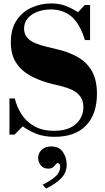

<svg xmlns="http://www.w3.org/2000/svg" viewBox="-20 -783 609 1117"><path d="M298 13Q237 13 193 -4Q149 -21 112 -48L65 0H35V-210H66Q78 -161 105.5 -118Q133 -75 180 -48.5Q227 -22 295 -22Q351 -22 388.5 -40Q426 -58 445.5 -89.5Q465 -121 465 -159Q465 -198 447 -222Q429 -246 400.5 -259.5Q372 -273 339.5 -281Q307 -289 278 -296Q208 -314 155 -343.5Q102 -373 72.5 -420Q43 -467 43 -537Q43 -614 76 -664Q109 -714 163 -738.5Q217 -763 278 -763Q323 -763 358.5 -750Q394 -737 434 -712L473 -754H504V-550H474Q445 -645 396 -686.5Q347 -728 276 -728Q233 -728 197.5 -714.5Q162 -701 141 -676Q120 -651 120 -617Q120 -585 138 -564.5Q156 -544 185 -532Q214 -520 247 -512Q280 -504 310 -497Q386 -479 438 -447.5Q490 -416 517 -365Q544 -314 544 -237Q544 -119 480.5 -53Q417 13 298 13ZM248 314 228 292Q284 263 307 239.5Q330 216 330 188Q330 175 325 170.5Q320 166 315 166Q309 166 303.5 174Q298 182 288.5 190Q279 198 260 198Q232 198 217 178.5Q202 159 202 136Q202 108 222.5 88.5Q243 69 278 69Q324 69 346 101.5Q368 134 368 174Q368 220 337.5 252.5Q307 285 248 314Z"/></svg>

Font: Libre Bodoni
Style: Bold
Weight: 700
Designer: Pablo Impallari, Rodrigo Fuenzalida
Foundry: Impallari Type
Version: Version 2.005;gftools[0.9.23]